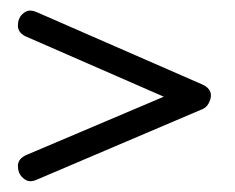

<svg xmlns="http://www.w3.org/2000/svg" viewBox="-20 -442 435 356"><path d="M355.5 -285.2 48.3 -419.4C43.5 -421.4 39.2 -422.4 35.6 -422.4C30.4 -422.4 25.4 -419.8 20.5 -414.8C15.6 -409.7 13.2 -403 13.2 -394.5C13.2 -385.4 18.4 -378.6 28.8 -374L283.7 -262.7L29.3 -154.8C18.6 -150.2 13.2 -143.4 13.2 -134.3C13.2 -125.8 15.7 -119 20.8 -113.8C25.8 -108.6 30.9 -106 36.1 -106C39.7 -106 43.8 -106.9 48.3 -108.9L355.5 -239.7C360.4 -241.7 364.2 -245.3 366.9 -250.5C369.7 -255.7 371.1 -260.6 371.1 -265.1C371.1 -273.6 365.9 -280.3 355.5 -285.2Z"/></svg>

Font: Nathan
Style: Regular
Weight: 400
Designer: Peter Wiegel
Foundry: Peter Wiegel
Version: Version 1.001 2009